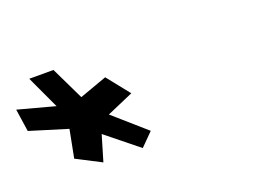

<svg xmlns="http://www.w3.org/2000/svg" viewBox="-344 -1007 894 641"><g transform="rotate(-20 103.0 -686.5)"><path d="M34.2 -778 -63.2 -743 -119.6 -860H-205.6L-151.2 -743L-281.8 -778L-270 -698L-136.6 -657L-155.8 -558L-68.5 -513L-41.5 -604L71.5 -513L116.2 -558L3.4 -657L98 -698Z"/></g></svg>

Font: Hussar
Style: BdOpOblFive
Weight: 700
Foundry: Cannot Into Space Fonts
Version: Version 2.00